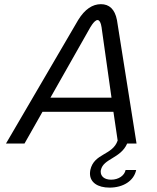

<svg xmlns="http://www.w3.org/2000/svg" viewBox="-20 -678 740 907"><path d="M456.7 125C468.3 70.8 550 70.8 580.8 0H625L532.5 -583.3C522.5 -635 495.8 -658.3 456.7 -658.3C417.5 -658.3 380.8 -635 349.2 -583.3L8.3 0H95.8L180.8 -150H515.8L535.8 -14.2C511.7 56.7 424.2 45 406.7 125C405.8 130.8 405 136.7 405 141.7C405 183.3 440.8 208.3 497.5 208.3C561.7 208.3 612.5 176.7 623.3 125H573.3C568.3 150.8 540.8 170.8 505 170.8C473.3 170.8 455.8 155 455.8 133.3C455.8 130.8 455.8 127.5 456.7 125ZM218.3 -216.7 402.5 -541.7C402.5 -541.7 424.2 -583.3 440.8 -583.3C457.5 -583.3 460.8 -541.7 460.8 -541.7L506.7 -216.7Z"/></svg>

Font: BoonHome
Style: Book Oblique
Weight: 400
Italic angle: -12°
Designer: Sungsit Sawaiwan
Foundry: Sungsit Sawaiwan
Version: Version 0.2